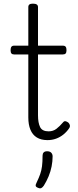

<svg xmlns="http://www.w3.org/2000/svg" viewBox="-20 -750 428 1051"><path d="M240 17Q205 17 181.5 2.5Q158 -12 146.5 -40Q135 -68 135 -107V-452H57Q47 -452 42.5 -457.5Q38 -463 38 -475Q38 -488 42.5 -494Q47 -500 57 -500H135V-711Q135 -721 141 -725.5Q147 -730 160 -730Q174 -730 181 -725.5Q188 -721 188 -711V-500H324Q335 -500 339.5 -494Q344 -488 344 -475Q344 -463 339.5 -457.5Q335 -452 324 -452H188V-119Q188 -78 199.5 -54.5Q211 -31 246 -31Q271 -31 289 -45Q307 -59 324 -79Q331 -88 338.5 -86.5Q346 -85 354 -79Q361 -72 362.5 -64.5Q364 -57 360 -50Q346 -29 327.5 -14Q309 1 287 9Q265 17 240 17ZM188 278Q177 274 175.5 267.5Q174 261 181 248Q193 223 200 203Q207 183 210 160Q213 137 213 102Q213 91 219 84.5Q225 78 238 78Q253 78 260.5 86Q268 94 268 106Q268 133 262.5 161Q257 189 246 215.5Q235 242 220 266Q213 276 206 279.5Q199 283 188 278Z"/></svg>

Font: Playwrite US Modern ExtraLight
Style: Regular
Weight: 250
Designer: Veronika Burian, José Scaglione
Foundry: TypeTogether
Version: Version 1.003